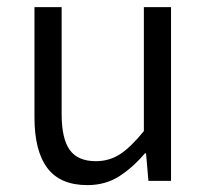

<svg xmlns="http://www.w3.org/2000/svg" viewBox="-20 -520 599 552"><path d="M231.4 12.2Q152.8 12.2 116 -37.1Q79.1 -86.4 79.1 -182.1V-499.5H157.2V-192.4Q157.2 -121.6 180.4 -89.1Q203.6 -56.6 255.4 -56.6Q294.4 -56.6 325.4 -76.9Q356.4 -97.2 393.6 -143.1V-499.5H471.7V0H406.7L399.9 -79.1H396.5Q361.8 -38.1 322.3 -12.9Q282.7 12.2 231.4 12.2Z"/></svg>

Font: Akatab
Style: Regular
Weight: 400
Designer: SIL Global
Foundry: SIL Global
Version: Version 4.100